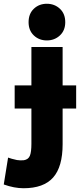

<svg xmlns="http://www.w3.org/2000/svg" viewBox="-107 -794 425 1021"><path d="M18 207Q-31 207 -87 187L-64 44Q-49 50 -17 57Q1 60 20 58Q44 54 52 34Q60 14 60 -29V-217H-29V-340H60V-544H226V-340H298V-217H226V-27Q226 93 175.5 150Q125 207 18 207ZM240 -676Q240 -632 211.5 -605.5Q183 -579 142 -579Q101 -579 73 -605.5Q45 -632 45 -676Q45 -721 73 -747.5Q101 -774 142 -774Q183 -774 211.5 -747.5Q240 -721 240 -676Z"/></svg>

Font: Repo
Style: ExtraBold
Weight: 800
Designer: Stefan Peev
Foundry: Context Ltd
Version: Version 001.000